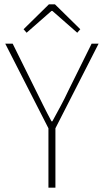

<svg xmlns="http://www.w3.org/2000/svg" viewBox="-20 -860 476 880"><path d="M202 0H234V-272L432 -660H400L294 -446C272 -398 246 -352 220 -304H216C190 -352 168 -398 144 -446L38 -660H4L202 -272ZM102 -710 216 -810H220L334 -710L348 -726L232 -840H204L88 -726Z"/></svg>

Font: Source Sans Pro ExtraLight
Style: Regular
Weight: 200
Designer: Paul D. Hunt
Foundry: Adobe Systems Incorporated
Version: Version 3.006;hotconv 1.0.111;makeotfexe 2.5.65597